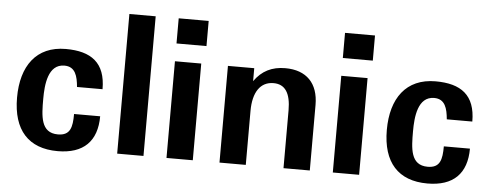

<svg xmlns="http://www.w3.org/2000/svg" viewBox="-49 -848 2533 989"><g transform="rotate(5 1217.5 -354.0)"><path d="M44 -243C44 -75 125 14 276 14C410 14 479 -55 479 -184H344C344 -115 334 -72 270 -72C180 -72 179 -160 179 -248C179 -321 188 -428 273 -428C330 -428 342 -379 347 -324H479C479 -461 404 -514 273 -514C120 -514 44 -406 44 -243Z M583 0H719V-722H583Z M974 0V-500H838V0ZM838 -592H993V-722H838Z M1248 -279C1248 -376 1286 -432 1354 -432C1414 -432 1443 -388 1443 -299V0H1579V-339C1579 -451 1517 -514 1408 -514C1338 -514 1287 -488 1248 -433V-500H1112V0H1248Z M1834 0V-500H1698V0ZM1698 -592H1853V-722H1698Z M1956 -243C1956 -75 2037 14 2188 14C2322 14 2391 -55 2391 -184H2256C2256 -115 2246 -72 2182 -72C2092 -72 2091 -160 2091 -248C2091 -321 2100 -428 2185 -428C2242 -428 2254 -379 2259 -324H2391C2391 -461 2316 -514 2185 -514C2032 -514 1956 -406 1956 -243Z"/></g></svg>

Font: Perun
Style: Bold
Weight: 700
Foundry: Copyright (c) Stefan Peev, Context Ltd, 2016
Version: Version 1.089